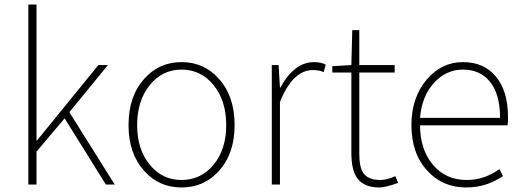

<svg xmlns="http://www.w3.org/2000/svg" viewBox="-20 -814 2303 847"><path d="M105 -794H141V-194H143L414 -527H456L286 -319L486 0H447L265 -292L141 -145V0H105Z M617 -59Q547 -136 547 -262Q547 -390 617 -467Q682 -540 781 -540Q880 -540 945 -467Q1015 -390 1015 -262Q1015 -136 945 -59Q880 13 781 13Q682 13 617 -59ZM922 -87Q978 -155 978 -262Q978 -370 922 -439Q866 -507 781 -507Q696 -507 641 -439Q585 -370 585 -262Q585 -155 641 -87Q696 -20 781 -20Q866 -20 922 -87Z M1179 -527H1209L1215 -428H1217Q1278 -540 1366 -540Q1395 -540 1417 -529L1408 -496Q1386 -505 1361 -505Q1271 -505 1215 -364V0H1179Z M1555 -29Q1530 -65 1530 -140V-494H1446V-522L1530 -527L1534 -681H1565V-527H1721V-494H1565V-135Q1565 -78 1582 -52Q1603 -20 1657 -20Q1688 -20 1724 -37L1736 -7Q1680 13 1654 13Q1585 13 1555 -29Z M1866 -60Q1795 -136 1795 -262Q1795 -386 1865 -466Q1930 -540 2022 -540Q2115 -540 2167 -477Q2221 -413 2221 -297V-280Q2220 -270 2219 -261H1833Q1833 -156 1889 -88Q1946 -20 2038 -20Q2117 -20 2183 -68L2199 -37Q2180 -25 2168 -19Q2149 -9 2132 -3Q2088 13 2036 13Q1933 13 1866 -60ZM2186 -294Q2186 -399 2141 -454Q2098 -507 2022 -507Q1949 -507 1896 -450Q1841 -391 1833 -294Z"/></svg>

Font: Noto Sans CJK TC Thin
Style: Regular
Weight: 250
Designer: Ryoko NISHIZUKA ???? (kana & ideographs); Paul D. Hunt (Latin, Greek & Cyrillic); Wenlong ZHANG ??? (bopomofo); Sandoll 
Foundry: Adobe Systems Incorporated
Version: Version 1.004 January 19, 2016